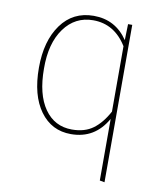

<svg xmlns="http://www.w3.org/2000/svg" viewBox="-82 -596 733 859"><g transform="rotate(10 284.5 -166.5)"><path d="M266 -11Q324 -11 362 -39Q400 -67 429 -121V-418Q373 -509 276 -509Q194 -509 144.5 -441Q95 -373 96 -258Q96 -141 141.5 -76Q187 -11 266 -11ZM451 -519V196L429 192V-88Q374 10 265 10Q177 10 125 -61.5Q73 -133 73 -258Q73 -380 127 -454.5Q181 -529 275 -529Q374 -529 430 -446L432 -519Z"/></g></svg>

Font: FiraSans
Style: Regular
Weight: 150
Designer: Carrois Corporate & Edenspiekermann AG
Foundry: Carrois Corporate GbR & Edenspiekermann AG
Version: Version 3.106;PS 003.106;hotconv 1.0.70;makeotf.lib2.5.58329